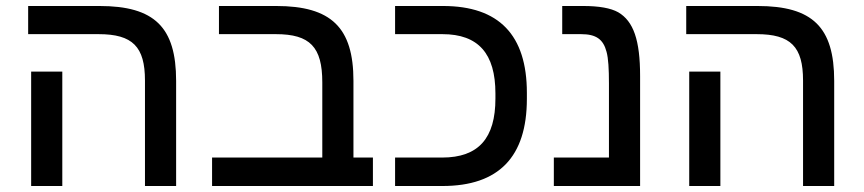

<svg xmlns="http://www.w3.org/2000/svg" viewBox="-20 -621 2885 641"><path d="M568 0V-351C568 -530 496 -601 312 -601H74V-507H309C423 -507 464 -465 464 -352V0ZM188 -382H84V0H188Z M711 -507H901C1015 -507 1056 -464 1056 -346V-95H688V0H1225V-95H1160V-351C1160 -529 1086 -601 902 -601H711Z M1739 -291V-311C1739 -504 1646 -601 1459 -601H1299V-507H1457C1577 -507 1634 -442 1634 -309V-292C1634 -160 1578 -95 1456 -95H1299V0H1457C1645 0 1739 -97 1739 -291Z M2117 0V-367C2117 -487 2095 -550 2044 -580C2019 -594 1980 -601 1927 -601H1857V-507H1920C1970 -507 1994 -490 2005 -448C2011 -426 2013 -391 2013 -342V-95H1829V0Z M2765 0V-351C2765 -530 2693 -601 2509 -601H2271V-507H2506C2620 -507 2661 -465 2661 -352V0ZM2385 -382H2281V0H2385Z"/></svg>

Font: Noto Sans Hebrew Droid Medium
Style: Regular
Weight: 500
Designer: Monotype Design Team
Foundry: Monotype Imaging Inc.
Version: Version 1.100